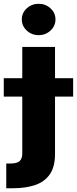

<svg xmlns="http://www.w3.org/2000/svg" viewBox="-63 -795 408 1019"><path d="M55.2 -545.9H229V22.9Q229 90.3 201.4 130.1Q173.8 169.9 123.5 187Q73.2 204.1 5.4 204.1H-29.8V72.8H-8.8Q27.3 72.8 41.3 59.8Q55.2 46.9 55.2 19.5ZM-43 -282.2V-379.9H325.2V-282.2ZM142.1 -608.4Q105.5 -608.4 79.1 -632.8Q52.7 -657.2 52.7 -691.9Q52.7 -726.6 79.1 -750.7Q105.5 -774.9 142.1 -774.9Q178.7 -774.9 205.1 -750.7Q231.4 -726.6 231.4 -691.9Q231.4 -657.2 205.1 -632.8Q178.7 -608.4 142.1 -608.4Z"/></svg>

Font: Inter Extra Bold
Style: Regular
Weight: 800
Designer: Rasmus Andersson
Foundry: rsms
Version: Version 4.000;git-3c8e0fc